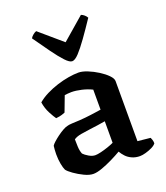

<svg xmlns="http://www.w3.org/2000/svg" viewBox="-141 -864 831 964"><g transform="rotate(-20 274.5 -382.0)"><path d="M192 4Q171 4 144 -9Q117 -22 94.5 -38Q72 -54 64 -65Q58 -77 53.5 -101Q49 -125 49 -153Q49 -166 50 -177Q51 -188 52 -197Q56 -204 67.5 -214.5Q79 -225 94.5 -236.5Q110 -248 125 -256.5Q140 -265 150 -267Q158 -270 177 -271Q196 -272 219 -273Q234 -274 249 -275.5Q264 -277 279 -279Q294 -281 308 -283Q322 -285 335 -287V-394Q311 -406 281 -413Q251 -420 227 -420Q218 -420 207.5 -419Q197 -418 191 -417L160 -335Q155 -333 143.5 -329Q132 -325 111 -323Q102 -335 87.5 -362.5Q73 -390 68 -423Q89 -441 118 -455.5Q147 -470 178.5 -480Q210 -490 240 -495Q270 -500 294 -500Q314 -500 341.5 -489Q369 -478 395 -461.5Q421 -445 438 -427.5Q455 -410 455 -396V-75L523 -68Q525 -64 528 -55.5Q531 -47 531 -36Q524 -26 507.5 -18Q491 -10 473 -5Q455 0 442 0Q419 0 400 -8.5Q381 -17 368.5 -30.5Q356 -44 348 -58Q326 -45 296.5 -30.5Q267 -16 239 -6Q211 4 192 4ZM233 -81Q244 -81 263 -85.5Q282 -90 302.5 -97Q323 -104 335 -110V-225Q316 -222 294.5 -218.5Q273 -215 253 -213Q228 -210 202.5 -205.5Q177 -201 163 -191Q163 -175 164 -152Q165 -129 172 -112Q181 -102 199 -91.5Q217 -81 233 -81ZM285 -564Q271 -564 249 -587.5Q227 -611 198 -651Q169 -691 134 -741Q138 -749 147.5 -757Q157 -765 166 -768L286 -665L405 -768Q414 -765 422.5 -757.5Q431 -750 435 -742Q401 -691 372 -650.5Q343 -610 321.5 -587Q300 -564 285 -564Z"/></g></svg>

Font: Texturina 12pt SemiBold
Style: Regular
Weight: 600
Designer: Guillermo Torres Carreño
Foundry: Omnibus-Type
Version: Version 1.002